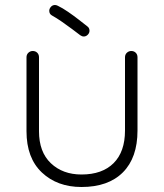

<svg xmlns="http://www.w3.org/2000/svg" viewBox="-20 -739 656 768"><path d="M136 -214Q136 -131 183.5 -86Q231 -41 306 -41Q389 -41 434.5 -86.5Q480 -132 480 -217V-510Q480 -521 487.5 -528Q495 -535 505 -535Q516 -535 523 -528Q530 -521 530 -510V-217Q530 -108 471.5 -49.5Q413 9 306 9Q209 9 147.5 -49Q86 -107 86 -214V-510Q86 -521 93.5 -528Q101 -535 111 -535Q122 -535 129 -528Q136 -521 136 -510ZM211 -716Q230 -707 252.5 -691.5Q275 -676 295.5 -660Q316 -644 330 -633Q338 -627 338 -616Q338 -607 331 -600Q324 -593 315 -593Q308 -593 301 -598Q288 -608 268 -623Q248 -638 227 -652.5Q206 -667 188 -677Q177 -683 177 -696Q177 -704 183.5 -711.5Q190 -719 200 -719Q205 -719 211 -716Z"/></svg>

Font: Hubballi
Style: Regular
Weight: 400
Designer: Erin McLaughlin
Version: Version 1.000; ttfautohint (v1.8.3)